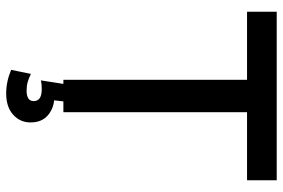

<svg xmlns="http://www.w3.org/2000/svg" viewBox="-167 -563 915 621"><g transform="rotate(90 290.5 -252.5)"><path d="M238 0V-690H343V0ZM18 -594V-690H563V-594ZM282 185Q263 185 244 181Q225 177 206 169L219 105Q233 112 245.5 115.5Q258 119 273 119Q307 119 307 96Q307 70 269 70Q261 70 254.5 70.5Q248 71 240 73L253 -11L309 -9L303 43L291 29Q327 29 351.5 49Q376 69 376 106Q376 140 351 162.5Q326 185 282 185Z"/></g></svg>

Font: Radio Canada Big
Style: Regular
Weight: 400
Designer: Étienne Aubert Bonn
Foundry: Coppers and Brasses
Version: Version 1.001